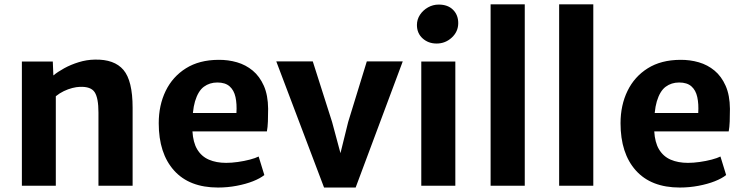

<svg xmlns="http://www.w3.org/2000/svg" viewBox="-20 -832 3334 860"><path d="M78 0V-556.5H216.5L219 -494Q238 -510 267.5 -526.2Q297 -542.5 332.8 -553.5Q368.5 -564.5 405 -565Q492 -567 533 -518.8Q574 -470.5 574 -349.5V0H421V-328Q421 -393 404 -419Q387 -445 337.5 -443Q322.5 -442.5 303.8 -437.8Q285 -433 265.8 -423.8Q246.5 -414.5 230 -401V0Z M956.5 8Q828 8 759.5 -68.5Q691 -145 691 -280Q691 -361 722.2 -425Q753.5 -489 813 -526.2Q872.5 -563.5 958.5 -564Q1002 -564.5 1041.5 -553Q1081 -541.5 1112 -515.8Q1143 -490 1161.8 -447.8Q1180.5 -405.5 1181 -344.5Q1181 -314 1180 -288Q1179 -262 1175.5 -243.5H842Q845 -194 863 -163.5Q882.5 -131 915.8 -116.8Q949 -102.5 993 -102.5Q1017 -102.5 1045.5 -106.5Q1074 -110.5 1099.5 -117.2Q1125 -124 1138.5 -131L1164 -48Q1145.5 -33 1113.2 -20.2Q1081 -7.5 1040.2 0.2Q999.5 8 956.5 8ZM1039 -326Q1041.5 -366.5 1034.8 -397.2Q1028 -428 1008.5 -445.2Q989 -462.5 953.5 -462.5Q919 -462.5 893.2 -443.5Q867.5 -424.5 853.5 -378Q847 -356 844 -326Z M1431.5 8 1217.5 -557H1381L1467.5 -285.5L1505 -146L1539.5 -285.5L1623 -557H1784L1573 8Z M1867 0V-556.5H2019.5V0ZM1935.5 -637Q1898.5 -637 1873 -660Q1847.5 -683 1847.5 -720Q1847.5 -745 1861.2 -765.8Q1875 -786.5 1897.2 -799Q1919.5 -811.5 1945 -811.5Q1986 -811.5 2009.2 -788.2Q2032.5 -765 2032.5 -728.5Q2032.5 -690.5 2003.8 -663.8Q1975 -637 1935.5 -637Z M2177.5 0V-812.5H2330.5V0Z M2484.5 0V-812.5H2637.5V0Z M3025 8Q2896.5 8 2828 -68.5Q2759.5 -145 2759.5 -280Q2759.5 -361 2790.8 -425Q2822 -489 2881.5 -526.2Q2941 -563.5 3027 -564Q3070.5 -564.5 3110 -553Q3149.5 -541.5 3180.5 -515.8Q3211.5 -490 3230.2 -447.8Q3249 -405.5 3249.5 -344.5Q3249.5 -314 3248.5 -288Q3247.5 -262 3244 -243.5H2910.5Q2913.5 -194 2931.5 -163.5Q2951 -131 2984.2 -116.8Q3017.5 -102.5 3061.5 -102.5Q3085.5 -102.5 3114 -106.5Q3142.5 -110.5 3168 -117.2Q3193.5 -124 3207 -131L3232.5 -48Q3214 -33 3181.8 -20.2Q3149.5 -7.5 3108.8 0.2Q3068 8 3025 8ZM3107.5 -326Q3110 -366.5 3103.2 -397.2Q3096.5 -428 3077 -445.2Q3057.5 -462.5 3022 -462.5Q2987.5 -462.5 2961.8 -443.5Q2936 -424.5 2922 -378Q2915.5 -356 2912.5 -326Z"/></svg>

Font: Koeln Type Sans
Style: Bold
Weight: 700
Designer: Eben Sorkin
Foundry: Eben Sorkin
Version: Version 2.001